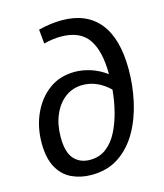

<svg xmlns="http://www.w3.org/2000/svg" viewBox="-117 -867 825 964"><g transform="rotate(-15 296.0 -384.5)"><path d="M240 10Q184 10 138 -11.5Q92 -33 65 -81.5Q38 -130 38 -209Q38 -292 69.5 -361Q101 -430 157 -471Q213 -512 290 -512Q330 -512 372.5 -498.5Q415 -485 454 -456Q454 -577 411 -639Q368 -701 268 -701Q227 -701 180 -689L173 -763Q238 -779 295 -779Q422 -779 489 -697Q556 -615 556 -454Q556 -371 538 -289Q520 -207 482 -139.5Q444 -72 384 -31Q324 10 240 10ZM138 -213Q138 -134 169 -99.5Q200 -65 252 -65Q300 -65 335.5 -91.5Q371 -118 394.5 -163.5Q418 -209 432 -264.5Q446 -320 451 -377Q387 -438 312 -438Q260 -438 221 -409Q182 -380 160 -329Q138 -278 138 -213Z"/></g></svg>

Font: Bitter Medium
Style: Italic
Weight: 500
Italic angle: -9°
Designer: Sol Matas, and Bitter project Authors
Foundry: Sol Matas
Version: Version 2.001